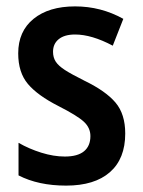

<svg xmlns="http://www.w3.org/2000/svg" viewBox="-20 -571 447 601"><path d="M187 10Q100 10 38 -22V-124Q71 -105 109.5 -93Q148 -81 183 -81Q223 -81 243 -97.5Q263 -114 263 -145Q263 -171 242.5 -190Q222 -209 163 -239Q98 -272 67.5 -308Q37 -344 37 -404Q37 -473 85 -512Q133 -551 215 -551Q296 -551 366 -512L333 -428Q267 -463 215 -463Q182 -463 164 -448.5Q146 -434 146 -409Q146 -391 154.5 -378Q163 -365 183 -352Q203 -339 245 -318Q311 -286 341.5 -250Q372 -214 372 -153Q372 -74 324 -32Q276 10 187 10Z"/></svg>

Font: Noto Sans Display Medium Narrow
Style: Regular
Weight: 500
Width: 4
Designer: Monotype Design team
Foundry: Monotype Imaging Inc.
Version: Version 1.000